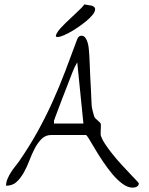

<svg xmlns="http://www.w3.org/2000/svg" viewBox="-20 -860 682 880"><path d="M7.8 -8.8Q7.8 -24.4 14.2 -39.6Q20.5 -54.7 29.3 -68.8Q38.1 -83 48.3 -95.7Q58.6 -108.4 66.4 -119.1Q114.3 -188.5 151.4 -255.4Q188.5 -322.3 219.7 -391.1Q251 -460 278.3 -531.7Q305.7 -603.5 334 -680.7Q337.9 -689.5 342.3 -692.9Q346.7 -696.3 354.5 -696.3Q364.3 -696.3 371.1 -687Q377.9 -677.7 381.3 -666Q384.8 -654.3 386.2 -643.1Q387.7 -631.8 387.7 -627.9Q388.7 -621.1 389.6 -602.1Q390.6 -583 391.6 -557.1Q392.6 -531.2 394 -501Q395.5 -470.7 397 -444.8Q398.4 -418.9 398.9 -399.9Q399.4 -380.9 400.4 -373Q400.4 -370.1 402.3 -362.3Q404.3 -354.5 406.2 -346.2Q408.2 -337.9 410.6 -330.1Q413.1 -322.3 415 -320.3Q415 -319.3 419.4 -315.4Q423.8 -311.5 428.7 -307.1Q433.6 -302.7 437.5 -298.8Q441.4 -294.9 441.4 -293.9Q442.4 -292 442.4 -284.2Q442.4 -276.4 441.9 -267.6Q441.4 -258.8 441.4 -250.5Q441.4 -242.2 441.4 -241.2Q446.3 -223.6 460.9 -201.2Q475.6 -178.7 495.1 -154.3Q514.6 -129.9 536.1 -106.4Q557.6 -83 575.2 -64.5Q592.8 -45.9 604.5 -33.7Q616.2 -21.5 616.2 -19.5Q616.2 -9.8 607.9 -4.9Q599.6 0 587.9 0Q565.4 0 541.5 -17.6Q517.6 -35.2 495.1 -62Q472.7 -88.9 451.7 -120.1Q430.7 -151.4 415 -178.2Q399.4 -205.1 388.2 -223.1Q377 -241.2 374 -241.2H214.8Q188.5 -241.2 170.9 -223.6Q153.3 -206.1 139.6 -180.2Q126 -154.3 114.7 -124.5Q103.5 -94.7 88.9 -68.8Q74.2 -43 55.7 -25.9Q37.1 -8.8 7.8 -8.8ZM334 -574.2Q333 -573.2 331.1 -569.3Q329.1 -565.4 327.1 -561.5Q325.2 -557.6 322.8 -553.2Q320.3 -548.8 320.3 -547.9Q312.5 -531.2 303.2 -505.9Q293.9 -480.5 283.2 -454.1L262.7 -401.4Q252.9 -375 245.1 -354.5Q237.3 -334 232.4 -320.8Q227.5 -307.6 227.5 -306.6V-293.9H362.3ZM400.4 -834Q416 -829.1 416 -817.9Q416 -806.6 404.8 -792.5Q393.6 -778.3 374.5 -762.7Q355.5 -747.1 334.5 -732.9Q313.5 -718.8 293 -708Q272.5 -697.3 258.3 -692.9Q244.1 -688.5 238.3 -691.4Q232.4 -694.3 241.2 -709Q246.1 -717.8 256.8 -730Q267.6 -742.2 280.3 -754.4Q293 -766.6 307.1 -779.8Q321.3 -793 333 -804.2Q344.7 -815.4 354 -824.7Q363.3 -834 366.2 -839.8Z"/></svg>

Font: The Girl Next Door
Style: Regular
Weight: 400
Designer: Kimberly Geswein
Foundry: Kimberly Geswein
Version: Version 1.002 2010